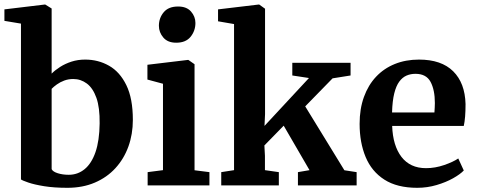

<svg xmlns="http://www.w3.org/2000/svg" viewBox="-20 -840 2161 870"><path d="M0 -745.5V-797.5L183 -819.5H185L214 -801.5V-506.5Q230 -522.5 252.8 -537Q275.5 -551.5 304.2 -560.8Q333 -570 366 -570Q425 -570 474 -542.2Q523 -514.5 552.5 -454.2Q582 -394 582 -296.5Q582 -232 561.8 -176Q541.5 -120 503 -78Q464.5 -36 409.5 -12.5Q354.5 11 285.5 11Q225.5 11 180.5 3.8Q135.5 -3.5 108.5 -12.8Q81.5 -22 75 -27V-733ZM312 -482Q290 -482 271.2 -475Q252.5 -468 237.8 -457.5Q223 -447 214 -437.5V-73.5Q219.5 -62 241.8 -55Q264 -48 291.5 -48Q332.5 -48 363.8 -73.8Q395 -99.5 412.8 -151Q430.5 -202.5 431.5 -280.5Q432.5 -352.5 416.8 -396.8Q401 -441 373.5 -461.5Q346 -482 312 -482Z M649 0V-60L718.5 -69V-460.5L648 -479.5V-546.5L831.5 -568.5H833.5L861.5 -549V-68.5L929 -60V0ZM778 -646.5Q740 -646.5 720 -670Q700 -693.5 700 -723Q700 -758.5 721.8 -784.5Q743.5 -810.5 786.5 -810.5H787.5Q825.5 -810.5 845.5 -787.8Q865.5 -765 865.5 -736Q865.5 -700.5 843.8 -673.5Q822 -646.5 779 -646.5Z M982.5 0V-60L1040.5 -69V-731L968 -743.5V-797.5L1152.5 -819.5H1154.5L1181 -800.5V-322.5L1178.5 -269.5L1380 -486.5L1304.5 -498V-555.5H1568.5V-498L1487 -485L1363 -358L1540.5 -68.5L1596 -60V0H1330V-60L1382.5 -69L1265.5 -270.5L1178 -181L1180.5 -134V-69L1243.5 -60V0Z M1870.5 11Q1779.5 11 1721.8 -26Q1664 -63 1636.8 -128.5Q1609.5 -194 1609.5 -278.5Q1609.5 -346.5 1629 -400.5Q1648.5 -454.5 1684 -492.2Q1719.5 -530 1769 -550Q1818.5 -570 1878.5 -570Q1980 -570 2033.5 -517Q2087 -464 2089.5 -368.5Q2089.5 -336 2087.5 -311.8Q2085.5 -287.5 2081.5 -269.5H1757Q1758.5 -224.5 1769.2 -189.2Q1780 -154 1799.2 -129Q1818.5 -104 1846.2 -91Q1874 -78 1910.5 -78Q1951.5 -78 1992.8 -92.2Q2034 -106.5 2056.5 -122L2081.5 -67.5Q2065.5 -50.5 2033 -32.2Q2000.5 -14 1958.2 -1.5Q1916 11 1870.5 11ZM1756.5 -330.5H1948.5Q1949 -340.5 1949.8 -351.5Q1950.5 -362.5 1950.5 -373Q1950.5 -432.5 1931 -469Q1911.5 -505.5 1862.5 -505.5Q1840.5 -505.5 1822 -497.5Q1803.5 -489.5 1789.2 -470.2Q1775 -451 1766.5 -417Q1758 -383 1756.5 -330.5Z"/></svg>

Font: Merriweather Light 18pt
Style: Bold
Weight: 700
Version: Version 2.100